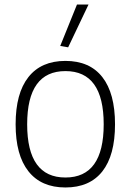

<svg xmlns="http://www.w3.org/2000/svg" viewBox="-20 -819 577 848"><path d="M246 -616 320 -799H371L281 -610ZM269 9Q162 9 105.5 -62.5Q49 -134 49 -270Q49 -407 105.5 -478.5Q162 -550 269 -550Q376 -550 432 -478.5Q488 -407 488 -270Q488 -133 432 -62Q376 9 269 9ZM269 -35Q438 -35 438 -270Q438 -505 269 -505Q100 -505 100 -270Q100 -35 269 -35Z"/></svg>

Font: Encode Sans Narrow
Style: ExtraLight
Weight: 200
Designer: Pablo Impallari, Andres Torresi
Foundry: Pablo Impallari, Andres Torresi
Version: Version 1.000; ttfautohint (v1.00) -l 8 -r 50 -G 200 -x 14 -